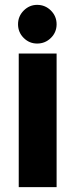

<svg xmlns="http://www.w3.org/2000/svg" viewBox="-20 -770 319 790"><path d="M132.8 -590.8Q100.6 -590.8 77.4 -614Q54.2 -637.2 54.2 -670.2Q54.2 -703.1 77.6 -726.6Q101.1 -750 132.8 -750Q166 -750 189.5 -726.6Q212.9 -703.1 212.9 -670.2Q212.9 -637.2 189.5 -614Q166 -590.8 132.8 -590.8ZM57.1 -549.8H212.9V0H57.1Z"/></svg>

Font: Oakes Grotesk
Style: Bold
Weight: 700
Designer: Samuel Oakes
Foundry: Samuel Oakes
Version: Version 1.0 | wf-rip DC20170320